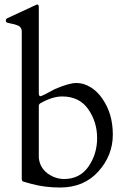

<svg xmlns="http://www.w3.org/2000/svg" viewBox="-20 -823 577 856"><path d="M153 -409Q153 -394 160 -394Q167 -394 223 -425Q287 -453 320.5 -453Q354 -453 385 -433.5Q416 -414 437 -382Q483 -316 483 -223Q483 -130 418.5 -58.5Q354 13 248 13Q179 13 121 -3Q104 -8 92 -11Q80 -14 78.5 -17.5Q77 -21 77 -25V-683Q77 -704 55 -711Q45 -715 33.5 -717Q22 -719 15.5 -721Q9 -723 7.5 -725Q6 -727 6 -732.5Q6 -738 13 -742L138 -800Q144 -803 145 -803Q153 -803 153 -792ZM257 -393Q213 -393 159 -362Q153 -358 153 -350V-119Q158 -75 192 -50Q226 -25 266 -25Q336 -25 374.5 -80.5Q413 -136 413 -207.5Q413 -279 373.5 -336Q334 -393 257 -393Z"/></svg>

Font: Cardo
Style: Regular
Weight: 400
Designer: David J. Perry
Foundry: David J. Perry
Version: Version 1.0451